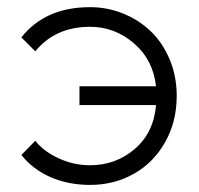

<svg xmlns="http://www.w3.org/2000/svg" viewBox="-20 -502 560 539"><path d="M79.1 -106.9Q101.6 -77.6 144 -57.9Q186.5 -38.1 232.9 -38.1Q304.7 -38.1 358.2 -83.7Q411.6 -129.4 418 -207H203.1V-259.8H418Q409.7 -334.5 355.7 -380.6Q301.8 -426.8 232.9 -426.8Q135.3 -426.8 79.1 -357.9L40 -397Q106.9 -481.9 232.9 -481.9Q281.2 -481.9 325.4 -464.1Q369.6 -446.3 403.1 -414.3Q436.5 -382.3 456.3 -335.2Q476.1 -288.1 476.1 -232.9Q476.1 -159.7 443.1 -102.1Q410.2 -44.4 355 -13.7Q299.8 17.1 232.9 17.1Q171.9 17.1 122.1 -4.6Q72.3 -26.4 40 -66.9Z"/></svg>

Font: Kreadon Light
Style: Regular
Weight: 300
Designer: kohakuno
Foundry: StudioGnu
Version: Version 1.000;Glyphs 3.1.2 (3151)